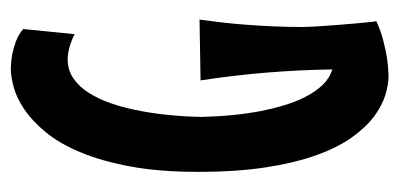

<svg xmlns="http://www.w3.org/2000/svg" viewBox="-218 -534 762 367"><g transform="rotate(-90 163.5 -350.0)"><path d="M310.1 -350.1Q307.6 -332.5 304.9 -310.1Q302.2 -287.6 300.3 -262Q298.3 -236.3 297.1 -208.3Q295.9 -180.2 295.9 -151.9Q295.9 -145.5 296.6 -133.5Q297.4 -121.6 298.3 -107.2Q299.3 -92.8 300.5 -77.4Q301.8 -62 303 -48.6Q304.2 -35.2 305.2 -25.4Q306.2 -15.6 307.1 -12.2Q288.1 -3.4 269.5 1.2Q251 5.9 236.3 8.3Q219.2 10.7 203.1 11.2Q185.5 11.2 165.3 4.9Q145 -1.5 124.5 -16.8Q104 -32.2 85 -58.8Q65.9 -85.4 51.3 -125.7Q36.6 -166 27.8 -222.2Q19 -278.3 19 -353Q19 -427.7 29.5 -483.4Q40 -539.1 56.9 -578.9Q73.7 -618.7 95 -644.3Q116.2 -669.9 138.2 -684.8Q160.2 -699.7 180.9 -705.3Q201.7 -710.9 216.8 -710.9Q231 -710.4 244.6 -708Q256.3 -705.6 269.3 -700.7Q282.2 -695.8 292 -687L282.2 -588.9Q268.6 -595.7 256.6 -598.9Q244.6 -602.1 233.9 -602.1Q213.4 -602.1 197.5 -591.1Q181.6 -580.1 170.2 -562Q158.7 -543.9 150.6 -521Q142.6 -498 137.7 -474.1Q125.5 -418 124 -346.2Q125.5 -284.2 135.3 -232.4Q139.6 -210.4 146.2 -188.5Q152.8 -166.5 162.4 -147.7Q171.9 -128.9 184.8 -115.2Q197.8 -101.6 214.8 -96.2Q213.9 -159.7 208.7 -222.2Q203.6 -284.7 193.8 -348.1Z"/></g></svg>

Font: Mouse Memoirs
Style: Regular
Weight: 400
Version: Version 1.000